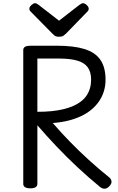

<svg xmlns="http://www.w3.org/2000/svg" viewBox="-20 -1160 734 1197"><path d="M169 14Q147 14 136 7Q125 0 125 -14V-848Q125 -862 136.5 -868.5Q148 -875 170 -875H334Q439 -875 506 -854.5Q573 -834 605.5 -787.5Q638 -741 638 -663Q638 -626 628 -592.5Q618 -559 598.5 -530Q579 -501 551 -477.5Q523 -454 486.5 -436.5Q450 -419 405.5 -408Q361 -397 309 -393Q360 -334 416.5 -276Q473 -218 534 -162.5Q595 -107 661 -54Q672 -46 675 -30.5Q678 -15 659 4Q646 16 632 16.5Q618 17 603 5Q531 -54 462.5 -118Q394 -182 331.5 -248Q269 -314 213 -379V-14Q213 0 202 7Q191 14 169 14ZM213 -463Q261 -463 301.5 -467Q342 -471 376.5 -479.5Q411 -488 438 -500Q465 -512 486 -528.5Q507 -545 520.5 -565.5Q534 -586 541 -610.5Q548 -635 548 -663Q548 -712 526.5 -741Q505 -770 460.5 -782.5Q416 -795 348 -795H213ZM498 -1140Q508 -1140 520.5 -1128.5Q533 -1117 533 -1106Q533 -1104 532.5 -1100Q532 -1096 527 -1090L392 -951Q385 -945 376.5 -938Q368 -931 348 -931Q329 -931 320.5 -938Q312 -945 306 -951L169 -1090Q164 -1096 163.5 -1100Q163 -1104 163 -1106Q163 -1117 176 -1128.5Q189 -1140 198 -1140Q205 -1140 210.5 -1136.5Q216 -1133 223 -1128L348 -1031L473 -1128Q481 -1133 486 -1136.5Q491 -1140 498 -1140Z"/></svg>

Font: Playwrite AT
Style: Regular
Weight: 400
Designer: Veronika Burian, José Scaglione
Foundry: TypeTogether
Version: Version 1.002